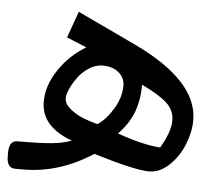

<svg xmlns="http://www.w3.org/2000/svg" viewBox="-72 -564 714 612"><g transform="rotate(5 285.0 -258.0)"><path d="M318.4 -293.5Q318.4 -319.3 298.6 -335.7Q278.8 -352.1 247.1 -352.1Q224.6 -352.1 203.6 -338.4Q182.6 -324.7 168.9 -305.9Q155.3 -287.1 147 -268.6Q138.7 -250 138.7 -238.3Q138.7 -220.2 158.2 -204.3Q177.7 -188.5 199.7 -179.7Q221.7 -170.9 246.6 -164.6Q274.4 -183.1 296.4 -220Q318.4 -256.8 318.4 -293.5ZM377.4 -302.2Q377.4 -252.4 362.5 -213.6Q347.7 -174.8 314.5 -140.6Q399.4 -110.8 452.1 -107.9Q483.4 -160.2 483.4 -196.8Q483.4 -230 458 -252.9Q432.6 -275.9 377.4 -302.2ZM423.3 -28.8Q378.4 -28.8 245.1 -69.3Q138.7 0 23.4 0H-2.4Q-29.3 0 -29.3 -37.6V-49.8Q-29.3 -87.9 -2.4 -87.9Q73.7 -87.9 108.2 -91.6Q142.6 -95.2 169.9 -105Q69.8 -141.6 69.8 -221.2Q69.8 -272.9 103.8 -323.5Q137.7 -374 189.9 -405.3L126 -431.6L156.2 -516.1L342.3 -428.2Q549.8 -330.1 549.8 -203.6Q549.8 -166.5 533.9 -126.5Q518.1 -86.4 488 -57.6Q458 -28.8 423.3 -28.8Z"/></g></svg>

Font: Sahel FD-WOL
Style: FD-WOL
Weight: 400
Foundry: Saber Rastikerdar (saber.rastikerdar@gmail.com)
Version: Version 2.0.2